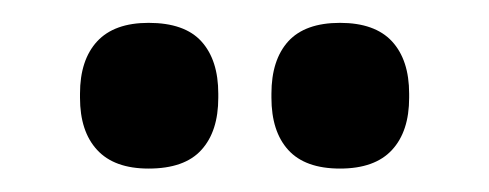

<svg xmlns="http://www.w3.org/2000/svg" viewBox="-20 -697 428 168"><path d="M110 -549.5Q80 -549.5 65 -565.8Q50 -582 50 -611.5V-615Q50 -644.5 65 -660.8Q80 -677 110 -677Q141.5 -677 156.2 -660.8Q171 -644.5 171 -615V-611.5Q171 -582 156.2 -565.8Q141.5 -549.5 110 -549.5ZM277.5 -549.5Q247 -549.5 232.2 -565.8Q217.5 -582 217.5 -611.5V-615Q217.5 -644.5 232.2 -660.8Q247 -677 277.5 -677Q308 -677 323 -660.8Q338 -644.5 338 -615V-611.5Q338 -582 323 -565.8Q308 -549.5 277.5 -549.5Z"/></svg>

Font: Anek Telugu Medium SemiBold
Style: Regular
Weight: 600
Version: Version 1.003